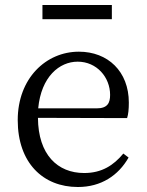

<svg xmlns="http://www.w3.org/2000/svg" viewBox="-20 -735 589 769"><path d="M428 -715H150V-658H428ZM133 -301C145 -428 218 -488 291 -488C368 -488 421 -425 421 -355C421 -323 411 -301 367 -301ZM489 -262C494 -277 496 -298 496 -324C496 -449 412 -528 296 -528C164 -528 51 -421 51 -254C51 -83 152 14 292 14C385 14 454 -32 495 -104L474 -120C435 -73 388 -42 317 -42C211 -42 133 -115 132 -263Z"/></svg>

Font: Source Han Serif K
Style: Regular
Weight: 400
Designer: Ryoko NISHIZUKA 西塚涼子 (kana & ideographs); Frank Grießhammer (Latin, Greek & Cyrillic); Wenlong ZHANG 张文龙 (bopomofo); San
Foundry: Adobe Systems Incorporated
Version: Version 1.001;PS 1.001;hotconv 16.6.54;makeotf.lib2.5.65590